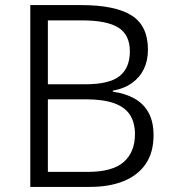

<svg xmlns="http://www.w3.org/2000/svg" viewBox="-20 -734 678 754"><path d="M299 -714Q432 -714 496.5 -673.5Q561 -633 561 -539Q561 -497 545.5 -464Q530 -431 499 -408.5Q468 -386 423 -378V-374Q473 -367 509 -346.5Q545 -326 564 -290.5Q583 -255 583 -203Q583 -135 552 -90Q521 -45 465 -22.5Q409 0 333 0H99V-714ZM314 -403Q410 -403 450 -435.5Q490 -468 490 -532Q490 -597 445 -625.5Q400 -654 300 -654H168V-403ZM168 -344V-59H324Q422 -59 466 -98Q510 -137 510 -207Q510 -253 490 -283.5Q470 -314 427 -329Q384 -344 316 -344Z"/></svg>

Font: Noto Sans Oriya Light
Style: Regular
Weight: 300
Version: Version 2.003